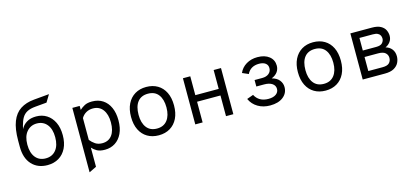

<svg xmlns="http://www.w3.org/2000/svg" viewBox="-70 -1285 4452 2054"><g transform="rotate(-15 2156.0 -258.0)"><path d="M308 12Q199.2 12 134.5 -58.3Q69.8 -128.6 69.8 -255V-322.2Q69.8 -452.2 101.6 -533.2Q133.4 -614.1 195.1 -654.2Q256.9 -694.4 346.8 -702.5L517 -717.8L468 -637L342.2 -625.8Q284.9 -620.9 249.8 -602.6Q214.8 -584.2 194.1 -549.8Q173.5 -515.4 160 -461.8Q158 -452.8 156.2 -445Q154.5 -437.2 153 -427.5Q156.2 -434.6 161.4 -443.6Q166.6 -452.5 173.8 -460.8Q197 -488.5 233.1 -505.8Q269.2 -523 322.2 -523Q386.9 -523 437.4 -491.1Q488 -459.2 517.1 -399.5Q546.2 -339.8 546.2 -256Q546.2 -172 516.3 -112Q486.4 -52 432.8 -20Q379.2 12 308 12ZM307.8 -62.8Q378.9 -62.8 420.7 -113.6Q462.5 -164.5 462.5 -255.8Q462.5 -346.8 420.9 -397.6Q379.2 -448.5 308.5 -448.5Q240.5 -448.5 197 -397.8Q153.5 -347.1 153.5 -255Q153.5 -164.5 194.4 -113.6Q235.2 -62.8 307.8 -62.8Z M720.5 202.5V-511H801.8V-466.8Q825.6 -489.1 857.1 -506.1Q888.5 -523 940.2 -523Q1009.4 -523 1059.2 -490.2Q1109.1 -457.4 1135.9 -397.4Q1162.8 -337.4 1162.8 -255.8Q1162.8 -170.6 1134.5 -110.9Q1106.2 -51.1 1056.7 -19.6Q1007.1 12 943.5 12Q887.6 12 855.4 -6.2Q823.1 -24.5 801.8 -49.2V163ZM933.2 -62.8Q1002.9 -62.8 1040.9 -112.7Q1079 -162.6 1079 -255.8Q1079 -343.5 1040.1 -396Q1001.1 -448.5 930 -448.5Q887.9 -448.5 854.8 -429.5Q821.6 -410.5 801.8 -376.5V-134.8Q825.2 -104.6 856.9 -83.7Q888.5 -62.8 933.2 -62.8Z M1540 12Q1468.2 12 1414.8 -19.6Q1361.2 -51.1 1331.5 -110.9Q1301.8 -170.6 1301.8 -255Q1301.8 -338.4 1331.5 -398.4Q1361.2 -458.5 1414.8 -490.8Q1468.2 -523 1540 -523Q1611.9 -523 1665.6 -491.4Q1719.2 -459.8 1748.8 -399.9Q1778.2 -340 1778.2 -255.8Q1778.2 -172.2 1748.8 -112.2Q1719.2 -52.2 1665.6 -20.1Q1611.9 12 1540 12ZM1540 -62.8Q1613.9 -62.8 1654.2 -114.4Q1694.5 -166 1694.5 -255.8Q1694.5 -345.2 1655.4 -396.9Q1616.4 -448.5 1540 -448.5Q1464.5 -448.5 1425 -398.2Q1385.5 -348 1385.5 -255Q1385.5 -166 1425 -114.4Q1464.5 -62.8 1540 -62.8Z M1945.2 0V-511H2026.5V-302H2285.5V-511H2366.8V0H2285.5V-229.2H2026.5V0Z M2773 12Q2696.4 12 2638.2 -22.6Q2580 -57.1 2552 -119L2623.8 -145Q2645 -103.8 2682.4 -82.2Q2719.8 -60.8 2773 -60.8Q2826.6 -60.8 2857.3 -82.8Q2888 -104.8 2888 -141.5Q2888 -178.2 2856.1 -200.4Q2824.1 -222.5 2767.5 -222.5H2680.8V-294.2H2766.2Q2811.9 -294.2 2839.6 -317.1Q2867.2 -340 2867.2 -377.2Q2867.2 -412.1 2841.2 -431.2Q2815.2 -450.2 2770.8 -450.2Q2723.9 -450.2 2690.3 -430.8Q2656.8 -411.2 2638 -372.2L2569.8 -401.8Q2594.5 -458.8 2648.3 -490.9Q2702.1 -523 2772 -523Q2853.2 -523 2901.8 -484.2Q2950.2 -445.4 2950.2 -382Q2950.2 -344 2929.2 -313.5Q2908.1 -283 2862.5 -264Q2917.9 -249 2944.4 -215.1Q2971 -181.2 2971 -139Q2971 -71.8 2917.7 -29.9Q2864.4 12 2773 12Z M3388 12Q3316.2 12 3262.8 -19.6Q3209.2 -51.1 3179.5 -110.9Q3149.8 -170.6 3149.8 -255Q3149.8 -338.4 3179.5 -398.4Q3209.2 -458.5 3262.8 -490.8Q3316.2 -523 3388 -523Q3459.9 -523 3513.6 -491.4Q3567.2 -459.8 3596.8 -399.9Q3626.2 -340 3626.2 -255.8Q3626.2 -172.2 3596.8 -112.2Q3567.2 -52.2 3513.6 -20.1Q3459.9 12 3388 12ZM3388 -62.8Q3461.9 -62.8 3502.2 -114.4Q3542.5 -166 3542.5 -255.8Q3542.5 -345.2 3503.4 -396.9Q3464.4 -448.5 3388 -448.5Q3312.5 -448.5 3273 -398.2Q3233.5 -348 3233.5 -255Q3233.5 -166 3273 -114.4Q3312.5 -62.8 3388 -62.8Z M3799.5 0V-511H4037.2Q4099.6 -511 4134.9 -491.2Q4170.2 -471.5 4184.8 -440.8Q4199.2 -410 4199.2 -377.8Q4199.2 -339.9 4178 -311.4Q4156.8 -282.9 4123.8 -269Q4165.8 -258.4 4191.5 -226.4Q4217.2 -194.4 4217.2 -146Q4217.2 -110.4 4201.1 -76.9Q4185 -43.4 4147.4 -21.7Q4109.8 0 4045.2 0ZM3880.8 -72.2H4039.2Q4092.9 -72.2 4114.2 -94.8Q4135.5 -117.4 4135.5 -150.5Q4135.5 -183.9 4111 -205.8Q4086.5 -227.8 4031.8 -227.8H3880.8ZM3880.8 -299.5H4029Q4078.8 -299.5 4098.1 -321.3Q4117.5 -343.1 4117.5 -369.5Q4117.5 -386.9 4110 -402.8Q4102.5 -418.6 4083.4 -428.7Q4064.2 -438.8 4029 -438.8H3880.8Z"/></g></svg>

Font: Overpass Mono Light
Style: Regular
Weight: 300
Monospace: yes
Designer: Delve Withrington, Dave Bailey
Foundry: Delve Fonts LLC
Version: Version 4.000